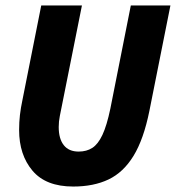

<svg xmlns="http://www.w3.org/2000/svg" viewBox="-20 -671 644 703"><path d="M248 12Q148 12 99 -46Q50 -104 50 -195Q50 -224 53 -250Q56 -276 62 -304L131 -651H280L207 -286Q203 -266 199 -246Q195 -226 195 -206Q195 -163 213.5 -139.5Q232 -116 268 -116Q297 -116 318 -129.5Q339 -143 355 -177Q371 -211 384 -273L459 -651H604L527 -265Q506 -161 469 -100.5Q432 -40 377.5 -14Q323 12 248 12Z"/></svg>

Font: Source Code Pro ExtraLight ExtraBold
Style: Italic
Weight: 800
Italic angle: -11°
Monospace: yes
Version: Version 1.016;hotconv 1.0.116;makeotfexe 2.5.65601